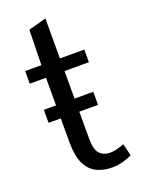

<svg xmlns="http://www.w3.org/2000/svg" viewBox="-133 -740 594 809"><g transform="rotate(-20 164.0 -335.5)"><path d="M38.6 -260.7V-319.3H260.3V-260.7ZM228 7.8Q186.5 7.8 156.2 -7.8Q126 -23.4 109.6 -58.8Q93.3 -94.2 93.3 -153.3V-442.9H20.5V-499.5H93.3L96.7 -657.2L176.3 -678.7V-499.5H285.6V-442.9H176.3V-139.2Q176.3 -91.8 192.9 -73Q209.5 -54.2 238.8 -53.7Q254.4 -53.7 270.8 -57.9Q287.1 -62 303.2 -68.8L316.9 -14.6Q299.8 -5.4 275.9 1.2Q252 7.8 228 7.8Z"/></g></svg>

Font: Pontano Sans
Style: Regular
Weight: 400
Designer: Vernon Adams
Foundry: Vernon Adams
Version: Version 2.001